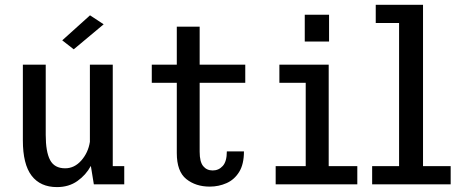

<svg xmlns="http://www.w3.org/2000/svg" viewBox="-20 -770 1940 802"><path d="M218 11.5Q148.5 11.5 112 -36.2Q75.5 -84 75.5 -183.5V-500H171V-206.5Q171 -136 189.2 -101.5Q207.5 -67 252 -67Q291 -67 319.8 -99.8Q348.5 -132.5 355.5 -177.5V-500H451V-76H499V0H372L359.5 -77Q339 -39 303.2 -13.8Q267.5 11.5 218 11.5ZM288 -564 240 -601.5 356 -706 413 -668.5Z M718.5 -130.5V-424H614V-500H718.5V-658.5H814V-500H1004.5V-424H814V-136Q814 -94 828.8 -76Q843.5 -58 868.5 -58Q893.5 -58 910.5 -76.8Q927.5 -95.5 927.5 -137.5H999Q999 -84 979 -51.8Q959 -19.5 926.2 -5Q893.5 9.5 856 9.5Q797.5 9.5 758 -22.2Q718.5 -54 718.5 -130.5Z M1253 -708.5H1354.5V-596.5H1253ZM1131.5 0V-76H1257V-424H1147V-500H1353V-76H1472.5V0Z M1534.5 0V-76H1647V-674H1549.5V-750H1747V-76H1862.5V0Z"/></svg>

Font: Trispace SemiCondensed
Style: Regular
Weight: 400
Width: 4
Designer: Tyler Finck
Foundry: Etcetera Type Company
Version: Version 1.210; ttfautohint (v1.8.3)